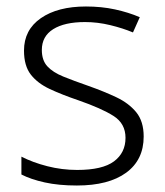

<svg xmlns="http://www.w3.org/2000/svg" viewBox="-20 -628 509 592"><path d="M423 -207Q423 -135 369 -95.5Q315 -56 217 -56Q161 -56 118 -65.5Q75 -75 46 -90V-145Q81 -127 126 -115.5Q171 -104 218 -104Q296 -104 331.5 -130.5Q367 -157 367 -203Q367 -247 330 -270.5Q293 -294 221 -319Q171 -336 133.5 -353.5Q96 -371 75 -398Q54 -425 54 -472Q54 -536 106 -572Q158 -608 245 -608Q293 -608 334.5 -599Q376 -590 411 -575L390 -528Q359 -541 320 -550.5Q281 -560 242 -560Q179 -560 144 -538Q109 -516 109 -474Q109 -442 126 -423.5Q143 -405 175 -392Q207 -379 253 -363Q301 -346 339 -328Q377 -310 400 -282Q423 -254 423 -207Z"/></svg>

Font: Noto Sans Malayalam UI Light
Style: Regular
Weight: 300
Designer: Jelle Bosma - Monotype Design Team
Foundry: Monotype Imaging Inc.
Version: Version 2.104; ttfautohint (v1.8.4.7-5d5b)